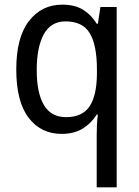

<svg xmlns="http://www.w3.org/2000/svg" viewBox="-20 -566 599 826"><path d="M396 14Q396 -4 397 -27.5Q398 -51 401 -73H396Q373 -36 336 -13Q299 10 245 10Q156 10 103 -59.5Q50 -129 50 -267Q50 -405 104.5 -475.5Q159 -546 248 -546Q302 -546 337.5 -524Q373 -502 396 -464H401L412 -536H482V240H396ZM264 -62Q334 -62 365 -108Q396 -154 397 -247V-267Q397 -371 366.5 -422.5Q336 -474 262 -474Q199 -474 168.5 -418.5Q138 -363 138 -265Q138 -166 169 -114Q200 -62 264 -62Z"/></svg>

Font: Noto Sans Khmer SemiCondensed
Style: Regular
Weight: 400
Width: 4
Designer: Danh Hong and the Monotype Design Team
Foundry: Monotype Imaging Inc.
Version: Version 2.004; ttfautohint (v1.8.4.7-5d5b)